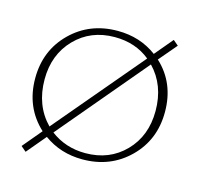

<svg xmlns="http://www.w3.org/2000/svg" viewBox="-106 -807 1004 965"><g transform="rotate(15 396.0 -325.0)"><path d="M630 -577Q733 -482 733 -331Q733 -186 635.5 -90Q538 6 393 6Q279 6 192 -57L108 43L81 20L164 -79Q59 -176 59 -327Q59 -472 156.5 -568Q254 -664 399 -664Q516 -664 603 -599L682 -693L709 -670ZM106 -334Q106 -198 191 -111L577 -568Q501 -630 393 -630Q268 -630 187 -546.5Q106 -463 106 -334ZM399 -28Q524 -28 605 -111Q686 -194 686 -324Q686 -458 603 -544L218 -87Q296 -28 399 -28Z"/></g></svg>

Font: EauTestInfant Light
Style: Regular
Weight: 300
Designer: Christian Thalmann (Catharsis Fonts)
Version: Version 0.001;PS 000.001;hotconv 1.0.88;makeotf.lib2.5.64775